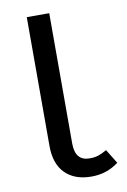

<svg xmlns="http://www.w3.org/2000/svg" viewBox="-81 -739 529 800"><g transform="rotate(-10 183.0 -338.5)"><path d="M356 -26Q306 12 241 12Q170 12 130 -28Q90 -68 90 -144V-689H185V-138Q185 -64 246 -64Q269 -64 284.5 -69.5Q300 -75 319 -86Z"/></g></svg>

Font: Fira GO
Style: Regular
Weight: 400
Designer: Carrois Corporate
Foundry: Carrois Corporate GbR
Version: Version 0.300